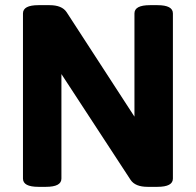

<svg xmlns="http://www.w3.org/2000/svg" viewBox="-20 -722 759 744"><path d="M650 -670V-30Q650 2 590 2H552Q504 2 486 -25L218 -435V-30Q218 2 158 2H129Q69 2 69 -30V-670Q69 -702 129 -702H172Q220 -702 238 -675L501 -270V-670Q501 -702 561 -702H590Q650 -702 650 -670Z"/></svg>

Font: mmAsap
Style: Bold
Weight: 700
Designer: Pablo Cosgaya
Foundry: Omnibus-Type
Version: Version 1.001